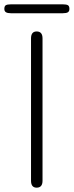

<svg xmlns="http://www.w3.org/2000/svg" viewBox="-22 -855 340 885"><path d="M121 -22V-678Q121 -710 147 -710Q174 -710 174 -678V-22Q174 10 147 10Q121 10 121 -22ZM-2 -814Q-2 -827 5 -831Q12 -835 28 -835H268Q284 -835 291 -831Q298 -827 298 -814Q298 -803 291 -798.5Q284 -794 268 -794H28Q13 -794 5.5 -798.5Q-2 -803 -2 -814Z"/></svg>

Font: Kodchasan ExtraLight
Style: Regular
Weight: 275
Version: Version 1.000; ttfautohint (v1.6)